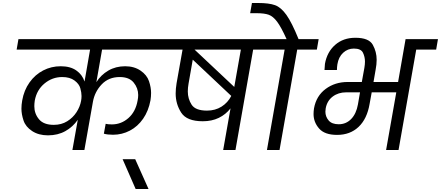

<svg xmlns="http://www.w3.org/2000/svg" viewBox="-20 -1001 2942 1281"><path d="M661 -670 623 -453Q653 -501 702.5 -530Q752 -559 815 -559Q875 -559 917.5 -530Q960 -501 974 -459.5Q988 -418 988 -381Q988 -357 984 -332Q971 -261 935 -209Q899 -157 846.5 -129.5Q794 -102 734 -102Q697 -102 673 -109L685 -175Q700 -171 726 -171Q789 -171 837 -213.5Q885 -256 898 -330Q902 -349 902 -367Q902 -413 872 -450Q842 -487 779 -487Q705 -487 658.5 -438Q612 -389 600 -322L543 0H463L499 -202Q467 -155 416.5 -126.5Q366 -98 300 -98Q238 -98 194.5 -126.5Q151 -155 137 -197Q123 -239 123 -276Q123 -302 128 -330Q140 -399 177 -451Q214 -503 268 -531Q322 -559 385 -559Q449 -559 489 -531Q529 -503 544 -457L581 -670H91L103 -740H1151L1139 -670ZM339 -168Q390 -168 428.5 -192Q467 -216 490.5 -252.5Q514 -289 521 -328Q524 -344 524 -360Q524 -383 516 -412Q508 -441 477 -464Q446 -487 395 -487Q329 -487 277 -444Q225 -401 212 -330Q209 -310 209 -292Q209 -243 240 -205.5Q271 -168 339 -168Z M885 260 798 61H882L971 260Z M1801 -670H1669L1551 0H1469L1518 -278Q1486 -237 1439.5 -214.5Q1393 -192 1333 -192Q1226 -192 1189 -249.5Q1152 -307 1152 -377Q1152 -408 1158 -445L1198 -670H1086L1098 -740H1813ZM1587 -670H1278L1543 -421ZM1361 -263Q1416 -263 1458 -289.5Q1500 -316 1523 -361L1266 -603L1238 -443Q1233 -415 1233 -391Q1233 -342 1258.5 -302.5Q1284 -263 1361 -263Z M2106 -740 2094 -670H1963L1845 0H1761L1879 -670H1747L1759 -740H1892Q1856 -820 1829 -856Q1802 -892 1773 -902.5Q1744 -913 1691 -913H1649L1661 -981H1702Q1775 -981 1815 -966.5Q1855 -952 1891 -901.5Q1927 -851 1972 -740Z M2902 -740 2890 -670H2757L2639 0H2556L2624 -385H2460L2446 -308Q2429 -208 2372.5 -154.5Q2316 -101 2229 -101Q2146 -101 2109 -143.5Q2072 -186 2072 -240Q2072 -258 2075 -278Q2090 -361 2152.5 -407.5Q2215 -454 2300 -454H2394L2411 -548Q2415 -571 2415 -590Q2415 -622 2401.5 -649.5Q2388 -677 2341 -677Q2300 -677 2269.5 -649Q2239 -621 2231 -572Q2228 -553 2228 -534H2145Q2146 -560 2148 -575Q2162 -654 2216 -701.5Q2270 -749 2351 -749Q2441 -749 2467 -702.5Q2493 -656 2493 -602Q2493 -571 2486 -535L2472 -454H2636L2686 -740ZM2382 -385H2290Q2237 -385 2199.5 -356.5Q2162 -328 2153 -278Q2151 -266 2151 -256Q2151 -223 2172.5 -197.5Q2194 -172 2240 -172Q2289 -172 2323 -207Q2357 -242 2368 -304Z"/></svg>

Font: Fz Poppins
Style: Italic
Weight: 400
Italic angle: -10°
Designer: Ninad Kale (Devanagari), Jonny Pinhorn (Latin)
Foundry: Indian Type Foundry
Version: Vit hóa bi Vntype.Com & FontZin.Com